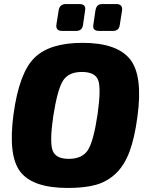

<svg xmlns="http://www.w3.org/2000/svg" viewBox="-20 -916 731 950"><path d="M488 -896H555Q588 -896 584 -864L573 -795Q570 -763 539 -763H471Q436 -763 442 -794L452 -863Q455 -881 463 -888.5Q471 -896 488 -896ZM307 -896H372Q407 -896 401 -864L391 -794Q387 -763 357 -763H288Q255 -763 259 -794L270 -863Q274 -896 307 -896ZM388 -704Q558 -704 623 -623.5Q688 -543 660 -338Q646 -233 620.5 -165Q595 -97 552.5 -57Q510 -17 454.5 -1.5Q399 14 316 14Q143 14 81 -65.5Q19 -145 47 -352Q75 -555 150 -629.5Q225 -704 388 -704ZM385 -560Q319 -560 291.5 -516.5Q264 -473 243 -338Q225 -212 240.5 -171Q256 -130 320 -130Q387 -130 415 -173.5Q443 -217 463 -352Q481 -480 465.5 -520Q450 -560 385 -560Z"/></svg>

Font: Ezarion Extra Bold
Style: Italic
Weight: 800
Italic angle: -8°
Designer: Natanael Gama
Version: Version 1.001;PS 001.001;hotconv 1.0.70;makeotf.lib2.5.58329